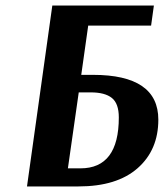

<svg xmlns="http://www.w3.org/2000/svg" viewBox="-20 -670 593 690"><path d="M533 -650 523 -578H297L272 -401H314Q549 -401 549 -240Q549 -131 474.5 -65.5Q400 0 262 0H77L168 -650ZM306 -338H263L224 -65H269Q407 -65 407 -248Q407 -298 382 -318Q357 -338 306 -338Z"/></svg>

Font: Arsenal
Style: Bold Italic
Weight: 700
Italic angle: -9°
Designer: Andrij Shevchenko
Foundry: Stairsfor.com
Version: Version 1.000